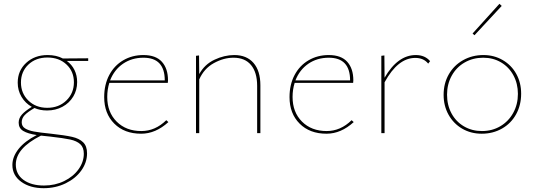

<svg xmlns="http://www.w3.org/2000/svg" viewBox="-20 -699 2805 1008"><path d="M443 -379H331Q357 -360 371 -331.5Q385 -303 385 -268Q385 -226 364.5 -192Q344 -158 308 -138.5Q272 -119 227 -119Q190 -119 161 -132Q125 -111 109.5 -94.5Q94 -78 94 -57Q94 -36 111.5 -25Q129 -14 158.5 -8.5Q188 -3 248 3Q321 11 358.5 19.5Q396 28 416.5 48Q437 68 437 106Q437 154 407 196Q377 238 324.5 263.5Q272 289 209 289Q138 289 91.5 255.5Q45 222 45 167Q45 124 77.5 83Q110 42 173 10Q126 3 102 -11.5Q78 -26 78 -55Q78 -78 94.5 -97Q111 -116 147 -138Q113 -157 93 -190.5Q73 -224 73 -265Q73 -328 117.5 -369Q162 -410 230 -410Q276 -410 310 -392L443 -393ZM229 -397Q168 -397 129 -360Q90 -323 90 -266Q90 -209 129 -171Q168 -133 228 -133Q289 -133 328.5 -171.5Q368 -210 368 -267Q368 -324 329 -360.5Q290 -397 229 -397ZM243 18Q208 14 195 13Q63 79 63 165Q63 216 103.5 245.5Q144 275 211 275Q269 275 317 251.5Q365 228 392.5 189.5Q420 151 420 108Q420 75 401.5 58Q383 41 348.5 33.5Q314 26 243 18Z M864 -58Q797 3 721 3Q633 3 580 -50Q527 -103 527 -189Q527 -255 553.5 -305Q580 -355 627 -382.5Q674 -410 733 -410Q798 -410 830 -374.5Q862 -339 862 -277Q862 -268 861 -264H554Q543 -229 543 -190Q543 -110 592.5 -60.5Q642 -11 722 -11Q795 -11 853 -68ZM558 -277H845Q845 -396 733 -396Q672 -396 626 -364.5Q580 -333 558 -277Z M1347 -251V0H1330V-248Q1330 -319 1298 -357.5Q1266 -396 1206 -396Q1154 -396 1102.5 -367.5Q1051 -339 1026 -282V0H1009V-406L1025 -408L1026 -310Q1054 -361 1106 -385.5Q1158 -410 1210 -410Q1275 -410 1311 -368.5Q1347 -327 1347 -251Z M1837 -58Q1770 3 1694 3Q1606 3 1553 -50Q1500 -103 1500 -189Q1500 -255 1526.5 -305Q1553 -355 1600 -382.5Q1647 -410 1706 -410Q1771 -410 1803 -374.5Q1835 -339 1835 -277Q1835 -268 1834 -264H1527Q1516 -229 1516 -190Q1516 -110 1565.5 -60.5Q1615 -11 1695 -11Q1768 -11 1826 -68ZM1531 -277H1818Q1818 -396 1706 -396Q1645 -396 1599 -364.5Q1553 -333 1531 -277Z M2238 -378 2228 -365Q2204 -395 2160 -395Q2069 -395 1999 -267V0H1982V-406L1998 -408L1999 -291Q2068 -410 2163 -410Q2211 -410 2238 -378Z M2309 -201Q2309 -261 2336 -308.5Q2363 -356 2411 -383Q2459 -410 2518 -410Q2574 -410 2619.5 -383.5Q2665 -357 2690.5 -311Q2716 -265 2716 -207Q2716 -147 2689.5 -99Q2663 -51 2615.5 -24Q2568 3 2509 3Q2452 3 2406.5 -23.5Q2361 -50 2335 -96.5Q2309 -143 2309 -201ZM2699 -206Q2699 -260 2675.5 -303.5Q2652 -347 2610.5 -371.5Q2569 -396 2517 -396Q2463 -396 2419.5 -371Q2376 -346 2351.5 -301.5Q2327 -257 2327 -202Q2327 -147 2350.5 -103.5Q2374 -60 2416 -35.5Q2458 -11 2510 -11Q2564 -11 2607 -36.5Q2650 -62 2674.5 -106.5Q2699 -151 2699 -206ZM2461 -523 2602 -679 2614 -668 2471 -514Z"/></svg>

Font: Ysabeau Thin
Style: Regular
Weight: 200
Designer: Christian Thalmann (Catharsis Fonts)
Version: Version 0.003